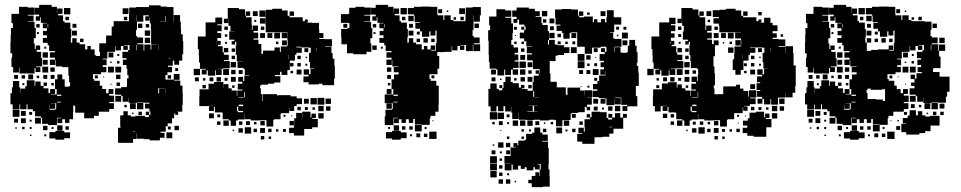

<svg xmlns="http://www.w3.org/2000/svg" viewBox="-20 -557 3949 789"><path d="M729 -308H716V-291H696V-308H690V-287H670V-282H687V-260H668V-249H660V-230H694V-253H718V-229H695V-226H721V-205H730V-176H731V-126H729V-98H706V-97H712V-85H700V-91H696V-71H687V-50H669V-38H661V-16H640V-11H656V9H637V20H595V15H570V13H542V-10H541V14H527V30H465V-32H475V-39H474V-83H487V-100H505V-83H518V-78H536V-81H576V-76H592V-84H579V-98H593V-85H598V-99H594V-111H576V-131H594V-135H570V-136H543V-134H509V-156H508V-139H484V-163H478V-168H453V-194H478V-199H501V-206H502V-235H508V-248H503V-275H500V-290H485V-312H500V-318H483V-344H506V-351H512V-372H489V-370H505V-352H487V-368H477V-350H455V-368H453V-344H424V-343H421V-316H402V-313H418V-289H402V-282H417V-260H395V-252H362V-232H367V-225H390V-205H400V-191H416V-174H426V-191H446V-171H429V-164H449V-138H429V-133H448V-109H429V-98H386V-81H366V-71H326V-94H289V-121H286V-124H281V-96H280V-67H265V-52H247V-67H236V-51H216V-71H232V-73H214V-43H178V-48H153V-73H148V-79H124V-100H115V-108H93V-128H89V-108H63V-128H60V-107H32V-128H23V-174H29V-198H33V-224H59V-198H63V-174H64V-193H84V-203H90V-227H122V-204H125V-222H147V-204H159V-194H179V-175H186V-191H206V-171H190V-169H213V-191H206V-231H216V-251H236V-231H246V-201H264V-203H268V-219H264V-246H261V-281H236V-284H209V-311H207V-290H185V-312H206V-320H185V-342H206V-347H182V-371H176V-381H156V-401H173V-412H157V-430H173V-441H156V-461H173V-463H148V-486H145V-472H127V-490H141V-497H122V-525H141V-537H192V-529H214V-504H215V-522H237V-500H219V-494H239V-470H245V-464H269V-438H273V-404H271V-382H277V-400H295V-382H307V-375H330V-354H339V-368H353V-354H369V-330H375V-327H391V-343H388V-379H416V-411H439V-448H447V-470H510V-497H511V-526H539V-528H592V-535H640V-530H665V-528H693V-495H720V-468H723V-439H724V-416H731V-388H733V-334H729ZM27 -320H30V-338H23V-384H24V-413H25V-442H33V-462H27V-500H58V-529H94V-526H121V-496H94V-493H118V-469H94V-467H122V-442H127V-400H119V-378H123V-356H127V-370H145V-352H131V-344H149V-318H153V-284H129V-281H146V-261H126V-278H122V-255H60V-279H58V-259H34V-282H27ZM243 -524H269V-498H243ZM484 -523H508V-499H484ZM569 -494V-468H543V-494H542V-468H543V-434H539V-409H544V-403H568V-379H544V-375H570V-349H573V-374H599V-353H602V-375H627V-376H601V-435H600V-461H596V-487H595V-472H577V-490H592V-494ZM691 -494V-468H692V-494ZM659 -468H661V-492H659V-468H636V-467H659ZM263 -488V-474H249V-488ZM503 -488V-474H489V-488ZM547 -460H565V-442H547ZM278 -459H294V-443H278ZM129 -458H143V-444H129ZM176 -444H178V-458H176ZM579 -458H593V-444H579ZM575 -432H597V-410H575ZM276 -431H296V-411H276ZM140 -425V-417H132V-425ZM575 -402H597V-380H575ZM309 -398H323V-384H309ZM542 -373H540V-351H542ZM631 -372H630V-353H631ZM162 -357V-365H170V-357ZM177 -320H155V-342H177ZM426 -341H446V-321H426ZM462 -327V-335H470V-327ZM683 -316H670V-315H683ZM176 -311V-291H156V-311ZM471 -296H461V-306H471ZM439 -304V-298H433V-304ZM178 -259H154V-283H178ZM424 -283H448V-259H424ZM478 -259H454V-283H478ZM187 -280H205V-262H187ZM712 -277V-265H700V-277ZM116 -251V-231H96V-251ZM457 -250H475V-232H457ZM54 -249V-233H38V-249ZM174 -249V-233H158V-249ZM188 -249H204V-233H188ZM69 -248H83V-234H69ZM683 -248V-234H669V-248ZM382 -247V-235H370V-247ZM141 -246V-236H131V-246ZM408 -243V-239H404V-243ZM159 -218H173V-204H159ZM473 -218V-204H459V-218ZM201 -216V-206H191V-216ZM80 -215V-207H72V-215ZM438 -213V-209H434V-213ZM634 -193H657V-194H630V-174H634ZM658 -174H659V-192H658ZM214 -163H232V-168H214ZM478 -139H454V-163H478ZM231 -136V-139H214V-136ZM569 -134V-108H543V-134ZM211 -109V-133H190V-132H207V-110H185V-127H184V-106H208V-109ZM514 -133H538V-109H514ZM491 -116V-126H501V-116ZM60 -77H32V-105H60ZM86 -81H66V-101H86ZM549 -84V-98H563V-84ZM112 -85H100V-97H112ZM529 -94V-88H523V-94ZM148 -49H124V-73H148ZM86 -51H66V-71H86ZM54 -53H38V-69H54ZM110 -57H102V-65H110ZM215 -20V-42H237V-20ZM175 -22H157V-40H175ZM715 -22H697V-40H715ZM249 -24V-38H263V-24ZM670 -25V-37H682V-25ZM81 -26H71V-36H81ZM110 -27H102V-35H110ZM192 -27V-35H200V-27ZM49 -28H43V-34H49ZM208 -19H244V-13H268V11H244V17H208V12H183V-14H208ZM535 -18H527V-16H535ZM688 11H664V-13H688ZM170 3H162V-5H170ZM109 2H103V-4H109Z M1354 -288H1356V-234H1353V-207H1305V-213H1290V-210H1248V-219H1227V-243H1248V-250H1228V-272H1250V-252H1256V-274H1270V-276H1254V-302H1250V-340H1257V-361H1249V-362H1220V-365H1198V-362H1220V-340H1198V-332H1192V-308H1171V-269H1161V-249H1137V-262H1131V-249H1110V-244H1132V-218H1107V-213H1081V-209H1054V-206H1049V-194H1052V-170H1058V-141H1060V-170H1118V-165H1124V-166H1174V-161H1199V-153H1221V-129H1199V-121H1189V-101H1169V-116H1168V-92H1139V-91H1133V-67H1106V-64H1103V-37H1075V-63H1048V-62H1010V-67H985V-91H984V-66H958V-62H950V-40H928V-62H920V-67H895V-94H892V-95H863V-118H859V-101H839V-121H856V-122H839V-121H799V-161H800V-190H837V-213H860V-220H898V-197H899V-211H919V-194H932V-185H953V-163H955V-185H976V-189H957V-213H976V-221H959V-241H979V-224H984V-246H1004V-248H986V-273H981V-278H956V-304H979V-305H953V-331H949V-371H951V-385H946V-374H932V-388H943V-394H922V-428H943V-429H927V-451H919V-478H918V-462H900V-480H916V-524H962V-519H987V-493H990V-510H1008V-492H991V-486H1014V-457H1015V-434H1018V-452H1040V-430H1022V-423H1041V-399H1022V-394H1042V-376H1054V-336H1061V-349H1108V-362H1130V-343H1134V-366H1160V-370H1162V-393H1161V-424H1132V-425H1106V-424H1072V-453H1071V-488H1046V-514H1072V-489H1073V-517H1099V-521H1139V-514H1162V-492H1170V-486H1224V-470H1233V-477H1245V-465H1238V-464H1262V-463H1291V-434H1292V-421H1309V-401H1292V-397H1315V-396H1344V-366H1316V-364H1342V-339H1347V-316H1354ZM1019 -511H1039V-491H1019ZM1170 -510H1188V-492H1170ZM809 -271H826V-274H802V-300H798V-329H797V-355H793V-407H825V-465H865V-485H893V-457H873V-453H891V-429H873V-421H889V-401H873V-389H887V-373H876V-367H895V-342H900V-332H920V-310H900V-306H924V-276H896V-274H872V-273H891V-249H867V-268H864V-246H834V-268H829V-251H809ZM1048 -482H1070V-460H1048ZM1033 -475V-467H1025V-475ZM902 -448H916V-434H902ZM1052 -434V-448H1066V-434ZM1107 -423H1131V-399H1107ZM1138 -422H1160V-400H1138ZM1069 -401H1049V-421H1069ZM1079 -401V-421H1099V-401ZM904 -416H914V-406H904ZM1159 -391V-371H1139V-391ZM871 -387H870V-378H871ZM1124 -386V-376H1114V-386ZM913 -385V-377H905V-385ZM1282 -346V-361H1281V-346ZM900 -360H918V-342H900ZM1231 -359H1247V-343H1231ZM932 -358H946V-344H932ZM1165 -313H1166V-332H1165ZM946 -314H932V-328H946ZM1202 -328H1216V-314H1202ZM1236 -318V-324H1242V-318ZM950 -280H928V-302H950ZM1172 -298H1186V-284H1172ZM1216 -284H1202V-298H1216ZM1243 -287H1235V-295H1243ZM776 -274H802V-248H776ZM897 -273H921V-249H897ZM1219 -251H1199V-271H1219ZM930 -252V-270H948V-252ZM961 -253V-269H977V-253ZM1184 -266V-256H1174V-266ZM929 -241H949V-221H929ZM888 -240V-222H870V-240ZM797 -223H781V-239H797ZM857 -239V-223H841V-239ZM915 -237V-225H903V-237ZM814 -226V-236H824V-226ZM826 -194H812V-208H826ZM944 -206V-196H934V-206ZM983 -158H986V-178H983ZM961 -155H982V-157H961ZM1313 -127H1285V-155H1313ZM1256 -154H1282V-128H1256ZM1340 -130H1318V-152H1340ZM1229 -151H1249V-131H1229ZM979 -127H961V-121H979ZM1310 -100H1288V-122H1310ZM1338 -102H1320V-120H1338ZM954 -119V-100H958V-96H979V-101H959V-119ZM1202 -104V-118H1216V-104ZM1245 -117V-105H1233V-117ZM1274 -116V-106H1264V-116ZM1278 -72H1263V-68H1286V-34H1263V-27H1230V0H1188V-10H1168V-32H1188V-42H1189V-71H1197V-93H1221V-75H1222V-98H1256V-75H1260V-90H1278ZM1310 -70H1288V-92H1310ZM859 -71H839V-91H859ZM873 -75V-87H885V-75ZM1145 -77V-85H1153V-77ZM1177 -79V-83H1181V-79ZM920 -40H898V-62H920ZM1050 -42V-60H1068V-42ZM1170 -42V-60H1188V-42ZM991 -43V-59H1007V-43ZM886 -44H872V-58H886ZM962 -44V-58H976V-44ZM1024 -46V-56H1034V-46ZM1012 -8H986V-34H1012ZM1069 -11H1049V-31H1069ZM978 -12H960V-30H978ZM1036 -14H1022V-28H1036ZM1096 -14H1082V-28H1096ZM1155 -15H1143V-27H1155ZM1124 -16H1114V-26H1124ZM942 -18H936V-24H942ZM1066 16H1052V2H1066ZM1094 14H1084V4H1094Z M1956 -494H1952V-468H1926V-494H1925V-468H1926V-434H1922V-409H1927V-403H1951V-379H1927V-375H1953V-347H1925V-373H1923V-347H1895V-372H1872V-370H1888V-352H1870V-368H1860V-350H1838V-368H1836V-344H1807V-343H1777V-327H1785V-275H1778V-252H1745V-232H1750V-225H1773V-205H1783V-127H1782V-98H1769V-81H1749V-71H1746V-44H1713V-17H1685V-45H1712V-47H1685V-68H1678V-52H1660V-67H1648V-52H1630V-67H1619V-51H1599V-71H1615V-73H1597V-43H1561V-79H1564V-106H1591V-109H1594V-133H1561V-169H1596V-191H1589V-231H1599V-251H1618V-260H1598V-282H1618V-284H1592V-311H1590V-290H1568V-312H1589V-320H1568V-342H1589V-347H1565V-371H1559V-381H1539V-401H1556V-412H1540V-430H1556V-441H1539V-461H1556V-463H1531V-486H1528V-472H1510V-490H1524V-497H1505V-525H1524V-537H1575V-529H1597V-504H1598V-522H1620V-500H1602V-494H1622V-470H1628V-464H1652V-438H1656V-404H1654V-382H1660V-400H1678V-382H1690V-375H1713V-354H1722V-368H1736V-354H1750V-370H1768V-352H1752V-349H1771V-379H1774V-431H1769V-411H1749V-428H1744V-406H1714V-428H1706V-439H1687V-463H1705V-466H1684V-493H1681V-498H1656V-524H1681V-529H1710V-530H1748V-529H1777V-500H1778V-494H1802V-475H1806V-494H1832V-475H1843V-470H1893V-497H1894V-526H1922V-528H1956ZM1510 -400H1502V-378H1506V-344H1486V-334H1432V-338H1406V-375H1383V-404H1382V-438H1408V-442H1416V-462H1410V-463H1381V-499H1410V-500H1415V-525H1441V-529H1477V-526H1504V-496H1477V-493H1501V-469H1477V-467H1505V-442H1510ZM1626 -524H1652V-498H1626ZM1867 -523H1891V-499H1867ZM1781 -519H1797V-503H1781ZM1816 -514H1822V-508H1816ZM1658 -492H1680V-470H1658ZM1646 -488V-474H1632V-488ZM1886 -488V-474H1872V-488ZM1844 -486H1854V-476H1844ZM1948 -460V-442H1930V-460ZM1391 -443V-459H1407V-443ZM1661 -443V-459H1677V-443ZM1512 -458H1526V-444H1512ZM1559 -444H1561V-458H1559ZM1679 -411H1659V-431H1679ZM1693 -415V-427H1705V-415ZM1523 -425V-417H1515V-425ZM1720 -400H1738V-382H1720ZM1706 -384H1692V-398H1706ZM1752 -384V-398H1766V-384ZM1528 -352H1510V-370H1528ZM1553 -357H1545V-365H1553ZM1570 -280H1588V-262H1570ZM1571 -249H1587V-233H1571ZM1765 -247V-235H1753V-247ZM1584 -216V-206H1574V-216ZM1589 -171H1569V-191H1589ZM1597 -163H1615V-168H1597ZM1614 -136V-139H1597V-136ZM1568 -110V-132H1590V-110ZM1757 -59V-63H1761V-59ZM1598 -20V-42H1620V-20ZM1632 -24V-38H1646V-24ZM1676 -24H1662V-38H1676ZM1575 -27V-35H1583V-27ZM1725 -27V-35H1733V-27ZM1591 -19H1627V-13H1651V11H1627V17H1591V12H1566V-14H1591ZM1774 14H1744V-16H1774ZM1707 7H1691V-9H1707ZM1736 6H1722V-8H1736ZM1673 3H1665V-5H1673Z M2356 -93H2329V-90H2325V-64H2296V-63H2291V-38H2265V-63H2260V-65H2237V-62H2199V-65H2175V-64H2141V-65H2112V-92H2111V-68H2085V-94H2081V-116H2080V-99H2056V-121H2049V-100H2027V-120H2020V-99H1996V-120H1987V-192H1995V-214H2021V-192H2029V-186H2044V-195H2049V-220H2057V-242H2079V-220H2087V-215H2112V-197H2121V-208H2135V-194H2124V-191H2148V-184H2169V-220H2173V-246H2194V-254H2181V-268H2195V-255H2197V-273H2170V-302H2169V-309H2146V-333H2166V-338H2145V-364H2166V-366H2143V-387H2134V-399H2116V-423H2134V-435H2140V-448H2135V-456H2113V-476H2106V-463H2090V-479H2103V-488H2085V-514H2103V-526H2153V-521H2178V-511H2198V-491H2181V-488H2205V-462H2209V-454H2231V-429H2236V-393H2232V-374H2236V-393H2260V-374H2271V-371H2298V-363H2320V-339H2298V-331H2271V-328H2263V-306H2239V-255H2242V-221H2268V-198H2305V-170H2307V-166H2312V-197H2364V-185H2382V-165H2383V-186H2413V-156H2392V-155H2412V-127H2392V-118H2405V-104H2391V-117H2383V-96H2356ZM2605 -204H2593V-162H2599V-120H2558V-101H2538V-121H2557V-126H2533V-155H2532V-156H2508V-154H2531V-128H2505V-151H2504V-125H2472V-151H2468V-154H2441V-158H2415V-184H2435V-190H2417V-212H2435V-224H2442V-247H2468V-250H2447V-272H2462V-281H2448V-301H2462V-307H2444V-335H2465V-343H2450V-359H2466V-344H2472V-363H2470V-365H2448V-361H2413V-336H2383V-364H2381V-365H2352V-424H2327V-422H2321V-398H2295V-422H2289V-430H2267V-452H2283V-456H2263V-484H2261V-518H2289V-520H2327V-518H2355V-493H2359V-510H2377V-492H2360V-486H2380V-489H2416V-466H2421V-478H2435V-465H2450V-479H2466V-465H2472V-487H2474V-515H2502V-487H2504V-486H2533V-456H2504V-425H2486V-423H2500V-399H2506V-397H2534V-365H2506V-363H2504V-344H2506V-363H2530V-341H2538V-340H2556V-343H2560V-369H2566V-393H2590V-369H2596V-343H2600V-299H2597V-286H2603V-258H2605ZM1988 -389H1986V-433H1994V-453H1990V-489H2020V-519H2056V-514H2081V-488H2056V-484H2081V-461H2088V-421H2086V-393H2081V-373H2090V-362H2109V-340H2095V-333H2110V-309H2095V-304H2111V-278H2088V-272H2109V-250H2087V-271H2080V-249H2056V-271H2052V-247H2024V-272H2019V-275H1992V-302H1989V-331H1988ZM2207 -512H2229V-490H2207ZM2448 -511H2468V-491H2448ZM2393 -506H2403V-496H2393ZM2238 -481H2258V-461H2238ZM2225 -478V-464H2211V-478ZM2256 -449V-433H2240V-449ZM2092 -447H2104V-435H2092ZM2122 -435V-447H2134V-435ZM2512 -447H2524V-435H2512ZM2542 -447H2554V-435H2542ZM2536 -423H2560V-399H2536ZM2237 -422H2259V-400H2237ZM2328 -421H2348V-401H2328ZM2271 -418H2285V-404H2271ZM2521 -414V-408H2515V-414ZM2096 -409V-413H2100V-409ZM2558 -391V-371H2538V-391ZM2284 -387V-375H2272V-387ZM2344 -387V-375H2332V-387ZM2103 -376H2093V-386H2103ZM2123 -376V-386H2133V-376ZM2303 -376V-386H2313V-376ZM2350 -339H2326V-363H2350ZM2420 -359H2436V-343H2420ZM2135 -344H2121V-358H2135ZM2354 -335H2382V-307H2354ZM2138 -311H2118V-331H2138ZM2389 -330H2407V-312H2389ZM2426 -319V-323H2430V-319ZM2382 -277H2354V-305H2382ZM2141 -278H2115V-304H2141ZM2148 -301H2168V-281H2148ZM2434 -285H2422V-297H2434ZM2393 -286V-296H2403V-286ZM2440 -249H2416V-273H2440ZM2117 -272H2139V-250H2117ZM1998 -271H2018V-251H1998ZM2360 -269H2376V-253H2360ZM2390 -269H2406V-253H2390ZM2165 -268V-254H2151V-268ZM2469 -251H2470V-265H2469ZM2168 -221H2148V-241H2168ZM2137 -240V-222H2119V-240ZM2016 -239V-223H2000V-239ZM2434 -237V-225H2422V-237ZM2103 -236V-226H2093V-236ZM2041 -234V-228H2035V-234ZM2165 -208V-194H2151V-208ZM2032 -195V-207H2044V-195ZM2402 -205V-197H2394V-205ZM2370 -203V-199H2366V-203ZM2171 -159H2175V-182H2171ZM2194 -158H2176V-157H2194ZM2418 -151H2438V-131H2418ZM2468 -131H2448V-151H2468ZM2190 -125H2176V-124H2190ZM2147 -100V-98H2175V-97H2190V-98H2175V-123H2151V-122H2169V-100ZM2507 -122H2529V-100H2507ZM2479 -120H2497V-102H2479ZM2436 -119V-103H2420V-119ZM2454 -107V-115H2462V-107ZM2529 -74H2540V-89H2556V-73H2541V-28H2501V-8H2484V5H2456V7H2423V34H2373V25H2352V-7H2373V-10H2357V-32H2379V-16H2383V-35H2382V-67H2404V-74H2391V-88H2405V-75H2411V-98H2445V-96H2473V-72H2479V-66H2495V-73H2480V-89H2496V-74H2507V-92H2529ZM2023 -66H1993V-96H2023ZM2051 -68H2025V-94H2051ZM2346 -73H2330V-89H2346ZM2062 -87H2074V-75H2062ZM2087 -62H2109V-40H2087ZM2117 -62H2139V-40H2117ZM2147 -62H2169V-40H2147ZM2319 -40H2297V-62H2319ZM2030 -59H2046V-43H2030ZM2180 -43V-59H2196V-43ZM2375 -58V-44H2361V-58ZM2003 -56H2013V-46H2003ZM2253 -46H2243V-56H2253ZM2064 -47V-55H2072V-47ZM2215 -48V-54H2221V-48ZM2495 -36H2484V-34H2495ZM2234 139H2238V168H2239V210H2211V212H2165V196H2151V182H2165V166H2180V151H2196V166H2198V139H2202V117H2189V119H2198V139H2178V130H2172V143H2144V130H2136V137H2120V124H2109V140H2087V119H2082V143H2054V115H2078V114H2053V84H2078V49H2099V47H2090V31H2106V40H2110V21H2136V17H2142V-7H2167V-12H2176V-33H2200V-12H2209V-4H2231V22H2209V25H2232V52H2235V116H2234ZM2290 -9H2266V-33H2290ZM2225 -14H2211V-28H2225ZM2345 -14H2331V-28H2345ZM2123 -26H2133V-16H2123ZM2162 -25V-17H2154V-25ZM2312 -17H2304V-25H2312ZM2040 -23V-19H2036V-23ZM2073 14H2063V4H2073ZM2133 14H2123V4H2133ZM2049 50H2027V28H2049ZM2077 48H2059V30H2077ZM2011 36V42H2005V36ZM2016 77H2000V61H2016ZM2076 61V77H2060V61ZM2034 73V65H2042V73ZM2022 113H1994V85H2022ZM2043 104H2033V94H2043ZM2022 143H1994V115H2022ZM2045 136H2031V122H2045ZM2021 172H1995V146H2021ZM2045 166H2031V152H2045ZM2064 163V155H2072V163ZM2047 198H2029V180H2047ZM2077 198H2059V180H2077ZM2101 192H2095V186H2101Z M3032 -116V-92H2997V-67H2970V-64H2967V-37H2939V-63H2912V-62H2874V-67H2849V-90H2848V-66H2822V-62H2814V-40H2792V-62H2784V-67H2759V-94H2756V-95H2727V-118H2723V-101H2703V-121H2720V-122H2703V-121H2695V-99H2671V-121H2663V-161H2664V-190H2700V-214H2725V-219H2761V-197H2764V-210H2782V-194H2796V-185H2817V-163H2819V-185H2840V-189H2821V-213H2840V-220H2822V-242H2844V-224H2847V-247H2849V-273H2845V-277H2819V-305H2817V-331H2813V-371H2815V-385H2810V-374H2796V-388H2807V-394H2786V-428H2790V-451H2783V-478H2782V-462H2764V-480H2780V-524H2826V-518H2850V-493H2854V-510H2872V-492H2855V-486H2878V-457H2879V-434H2882V-452H2904V-430H2886V-423H2905V-399H2886V-394H2906V-376H2913V-391H2933V-371H2918V-326H2912V-284H2916V-256H2918V-206H2913V-194H2916V-170H2922V-168H2924V-170H2952V-202H3005V-209H3021V-193H3035V-183H3055V-160H3058V-186H3088V-156H3062V-153H3085V-129H3062V-122H3038V-120H3052V-102H3034V-116ZM3241 -288H3250V-204H3248V-176H3237V-157H3209V-174H3208V-156H3179V-155H3177V-127H3149V-150H3146V-128H3120V-150H3113V-131H3093V-151H3112V-159H3091V-183H3104V-187H3089V-215H3104V-219H3091V-243H3112V-250H3092V-272H3114V-252H3120V-274H3134V-275H3117V-302H3114V-340H3121V-361H3113V-362H3084V-364H3062V-362H3084V-340H3062V-332H3056V-308H3035V-269H3024V-250H3002V-269H2991V-313H2997V-337H2998V-366H3024V-370H3026V-393H3025V-399H3001V-423H3025V-424H2996V-425H2970V-424H2936V-452H2934V-460H2912V-482H2934V-487H2909V-515H2937V-517H2963V-521H3003V-514H3026V-492H3034V-486H3088V-470H3097V-477H3109V-465H3102V-464H3120V-484H3146V-463H3155V-453H3175V-429H3155V-420H3172V-402H3155V-397H3179V-395H3207V-367H3180V-364H3206V-339H3207V-367H3239V-339H3241ZM2883 -511H2903V-491H2883ZM3034 -510H3052V-492H3034ZM3096 -508H3110V-494H3096ZM2673 -271H2690V-274H2666V-300H2662V-329H2661V-355H2657V-407H2689V-465H2730V-484H2756V-458H2737V-453H2755V-429H2737V-420H2752V-402H2737V-389H2751V-373H2740V-367H2759V-341H2763V-332H2784V-310H2763V-306H2788V-276H2759V-275H2736V-273H2755V-249H2731V-268H2728V-246H2698V-268H2693V-251H2673ZM2898 -476V-466H2888V-476ZM2766 -448H2780V-434H2766ZM2916 -434V-448H2930V-434ZM2971 -423H2995V-399H2971ZM2933 -401H2913V-421H2933ZM2943 -421H2963V-401H2943ZM2767 -417H2779V-405H2767ZM3188 -416H3198V-406H3188ZM3002 -370V-392H3024V-370ZM2735 -387H2733V-378H2735ZM2978 -376V-386H2988V-376ZM2777 -385V-377H2769V-385ZM2956 -384V-378H2950V-384ZM2994 -340H2972V-362H2994ZM3146 -346V-361H3145V-346ZM2764 -360H2782V-342H2764ZM3095 -359H3111V-343H3095ZM2796 -358H2810V-344H2796ZM3029 -313H3030V-332H3029ZM2810 -314H2796V-328H2810ZM3066 -328H3080V-314H3066ZM3100 -318V-324H3106V-318ZM2814 -280H2792V-302H2814ZM3080 -284H3066V-298H3080ZM3037 -297H3049V-285H3037ZM3107 -287H3099V-295H3107ZM2640 -274H2666V-248H2640ZM2761 -273H2785V-249H2761ZM3083 -251H3063V-271H3083ZM2794 -252V-270H2812V-252ZM2826 -254V-268H2840V-254ZM3048 -266V-256H3038V-266ZM2793 -241H2813V-221H2793ZM2752 -240V-222H2734V-240ZM2721 -239V-223H2705V-239ZM2779 -237V-225H2767V-237ZM2678 -226V-236H2688V-226ZM3083 -191H3063V-211H3083ZM2689 -195H2677V-207H2689ZM2808 -206V-196H2798V-206ZM2847 -158H2849V-178H2847ZM2825 -155H2846V-157H2825ZM3204 -130H3182V-152H3204ZM2842 -127H2825V-121H2842ZM3174 -100H3152V-122H3174ZM3202 -102H3184V-120H3202ZM2818 -119V-100H2822V-96H2842V-101H2823V-119ZM3080 -118V-104H3066V-118ZM3097 -105V-117H3109V-105ZM3128 -106V-116H3138V-106ZM3142 -72H3127V-68H3150V-34H3129V5H3077V1H3051V-10H3032V-32H3051V-41H3033V-61H3053V-71H3060V-94H3086V-98H3120V-75H3124V-90H3142ZM3174 -70H3152V-92H3174ZM2722 -72H2704V-90H2722ZM2750 -74H2736V-88H2750ZM3009 -85H3017V-77H3009ZM3045 -83V-79H3041V-83ZM2784 -40H2762V-62H2784ZM2914 -42V-60H2932V-42ZM2750 -44H2736V-58H2750ZM2856 -44V-58H2870V-44ZM2827 -45V-57H2839V-45ZM2888 -46V-56H2898V-46ZM3015 -53V-49H3011V-53ZM2876 -8H2850V-34H2876ZM2933 -11H2913V-31H2933ZM2842 -12H2824V-30H2842ZM2900 -14H2886V-28H2900ZM3020 -14H3006V-28H3020ZM2959 -15H2947V-27H2959ZM2988 -16H2978V-26H2988ZM2806 -18H2800V-24H2806ZM2930 16H2916V2H2930ZM2958 14H2948V4H2958Z M3841 -242H3882V-180H3872V-160H3867V-135H3835V-136H3808V-134H3774V-156H3773V-139H3749V-163H3743V-168H3718V-194H3738V-204H3724V-218H3738V-232H3722V-250H3740V-234H3746V-256H3768V-261H3751V-281H3765V-290H3750V-312H3765V-318H3748V-344H3771V-351H3777V-372H3754V-370H3770V-352H3752V-368H3742V-350H3720V-368H3718V-344H3689V-343H3686V-316H3667V-313H3683V-289H3667V-282H3682V-260H3660V-252H3627V-232H3632V-225H3655V-205H3665V-191H3681V-174H3691V-191H3711V-171H3694V-164H3714V-138H3694V-133H3713V-109H3694V-98H3651V-81H3631V-71H3628V-44H3595V-17H3567V-45H3594V-47H3567V-68H3560V-52H3542V-67H3530V-52H3512V-67H3501V-51H3481V-71H3497V-73H3479V-43H3443V-48H3418V-73H3413V-79H3389V-100H3380V-108H3358V-128H3354V-108H3328V-128H3325V-107H3297V-128H3288V-174H3294V-198H3298V-224H3324V-198H3328V-174H3329V-193H3349V-203H3355V-227H3387V-204H3390V-222H3412V-204H3424V-194H3444V-175H3451V-191H3471V-171H3455V-169H3478V-191H3471V-231H3481V-251H3500V-260H3480V-282H3500V-284H3474V-311H3472V-290H3450V-312H3471V-320H3450V-342H3471V-347H3447V-371H3441V-381H3421V-401H3438V-412H3422V-430H3438V-441H3421V-461H3438V-463H3413V-486H3410V-472H3392V-490H3406V-497H3387V-525H3406V-537H3457V-529H3479V-504H3480V-522H3502V-500H3484V-494H3504V-470H3510V-464H3534V-438H3538V-404H3536V-382H3542V-348H3560V-352H3588V-354H3632V-370H3650V-352H3634V-349H3653V-379H3656V-431H3651V-411H3631V-428H3626V-406H3596V-428H3588V-439H3569V-463H3587V-466H3566V-493H3563V-498H3538V-524H3563V-529H3592V-530H3630V-529H3659V-500H3660V-494H3684V-475H3688V-494H3714V-475H3725V-470H3780V-468H3808V-434H3804V-409H3809V-403H3833V-379H3809V-375H3835V-349H3838V-374H3864V-348H3839V-325H3845V-277H3817V-275H3814V-261H3841ZM3292 -320H3295V-338H3288V-384H3289V-413H3290V-442H3298V-462H3292V-500H3323V-529H3359V-526H3386V-496H3359V-493H3383V-469H3359V-467H3387V-442H3392V-400H3384V-378H3388V-356H3392V-370H3410V-352H3396V-344H3414V-318H3418V-284H3394V-281H3411V-261H3391V-278H3387V-255H3325V-279H3323V-259H3299V-282H3292ZM3508 -524H3534V-498H3508ZM3663 -519H3679V-503H3663ZM3698 -514H3704V-508H3698ZM3540 -492H3562V-470H3540ZM3528 -488V-474H3514V-488ZM3754 -488H3768V-474H3754ZM3726 -486H3736V-476H3726ZM3812 -460H3830V-442H3812ZM3543 -443V-459H3559V-443ZM3394 -458H3408V-444H3394ZM3441 -444H3443V-458H3441ZM3561 -411H3541V-431H3561ZM3575 -415V-427H3587V-415ZM3405 -425V-417H3397V-425ZM3840 -402H3862V-380H3840ZM3542 -400H3560V-382H3542ZM3602 -382V-400H3620V-382ZM3588 -384H3574V-398H3588ZM3634 -384V-398H3648V-384ZM3807 -373H3805V-351H3807ZM3427 -357V-365H3435V-357ZM3442 -320H3420V-342H3442ZM3691 -341H3711V-321H3691ZM3727 -327V-335H3735V-327ZM3441 -311V-291H3421V-311ZM3736 -296H3726V-306H3736ZM3704 -304V-298H3698V-304ZM3443 -259H3419V-283H3443ZM3689 -283H3713V-259H3689ZM3743 -259H3719V-283H3743ZM3452 -280H3470V-262H3452ZM3381 -251V-231H3361V-251ZM3319 -249V-233H3303V-249ZM3439 -249V-233H3423V-249ZM3453 -249H3469V-233H3453ZM3334 -248H3348V-234H3334ZM3647 -247V-235H3635V-247ZM3406 -246V-236H3396V-246ZM3673 -243V-239H3669V-243ZM3424 -218H3438V-204H3424ZM3466 -216V-206H3456V-216ZM3345 -215V-207H3337V-215ZM3703 -213V-209H3699V-213ZM3617 -142V-190H3604V-188H3558V-193H3545V-187H3541V-175H3545V-150H3580V-148H3608V-142ZM3479 -163H3497V-168H3479ZM3743 -139H3719V-163H3743ZM3496 -136V-139H3479V-136ZM3834 -134V-108H3808V-134ZM3476 -109V-133H3455V-132H3472V-110H3450V-127H3449V-106H3473V-109ZM3779 -133H3803V-109H3779ZM3861 -111H3841V-131H3861ZM3723 -113V-129H3739V-113ZM3756 -116V-126H3766V-116ZM3325 -77H3297V-105H3325ZM3783 -78H3801V-81H3841V-41H3804V-18H3782V-10H3758V-4H3704V-14H3684V-48H3704V-50H3690V-72H3710V-82H3718V-104H3744V-83H3752V-100H3770V-83H3783ZM3351 -81H3331V-101H3351ZM3814 -84V-98H3828V-84ZM3858 -84H3844V-98H3858ZM3377 -85H3365V-97H3377ZM3695 -85V-97H3707V-85ZM3794 -94V-88H3788V-94ZM3413 -49H3389V-73H3413ZM3351 -51H3331V-71H3351ZM3319 -53H3303V-69H3319ZM3375 -57H3367V-65H3375ZM3668 -58V-64H3674V-58ZM3639 -59V-63H3643V-59ZM3480 -20V-42H3502V-20ZM3440 -22H3422V-40H3440ZM3679 -23H3663V-39H3679ZM3514 -24V-38H3528V-24ZM3558 -24H3544V-38H3558ZM3346 -26H3336V-36H3346ZM3375 -27H3367V-35H3375ZM3457 -27V-35H3465V-27ZM3607 -27V-35H3615V-27ZM3314 -28H3308V-34H3314ZM3473 -19H3509V-13H3533V11H3509V17H3473V12H3448V-14H3473ZM3656 14H3626V-16H3656ZM3589 7H3573V-9H3589ZM3618 6H3604V-8H3618ZM3435 3H3427V-5H3435ZM3555 3H3547V-5H3555ZM3374 2H3368V-4H3374Z"/></svg>

Font: Rubik-Storm
Style: Regular
Weight: 400
Designer: NaN (generative design), Hubert & Fischer (Rubik source font outlines)
Foundry: NaN, Hubert & Fischer
Version: Version 1.000